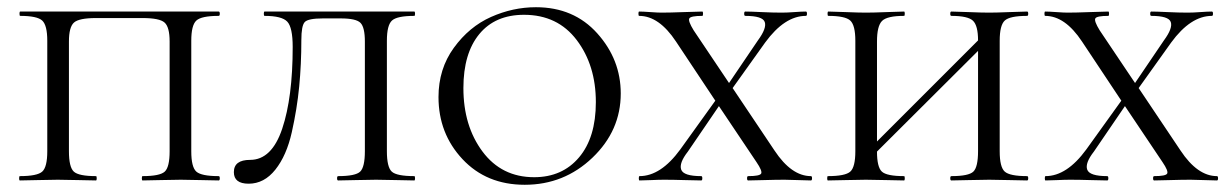

<svg xmlns="http://www.w3.org/2000/svg" viewBox="-20 -500 3404 532"><path d="M35 0Q33 0 33 -6Q33 -12 35 -12Q83 -12 97 -24.5Q111 -37 111 -81V-387Q111 -430 97 -443Q83 -456 36 -456Q34 -456 34 -462Q34 -468 36 -468H586Q589 -468 589 -462Q589 -456 586 -456Q538 -456 524 -443Q510 -430 510 -387V-81Q510 -37 524 -24.5Q538 -12 586 -12Q589 -12 589 -6Q589 0 586 0Q573 0 537 -1Q501 -2 481 -2Q459 -2 423.5 -1Q388 0 375 0Q373 0 373 -6Q373 -12 375 -12Q423 -12 436.5 -24.5Q450 -37 450 -81V-385Q450 -425 436 -437.5Q422 -450 375 -450H246Q199 -450 185 -437.5Q171 -425 171 -385V-81Q171 -37 184.5 -24.5Q198 -12 246 -12Q248 -12 248 -6Q248 0 246 0Q233 0 197.5 -1Q162 -2 140 -2Q120 -2 84 -1Q48 0 35 0Z M924 -449H875Q834 -449 824.5 -439Q815 -429 815 -389Q815 -322 809 -260Q803 -198 788.5 -133.5Q774 -69 743 -30Q712 9 669 9Q628 9 628 -23Q628 -57 673 -57Q733 -57 762 -143.5Q791 -230 791 -370Q791 -424 776 -440Q761 -456 713 -456Q711 -456 711 -462Q711 -468 713 -468H1128Q1130 -468 1130 -462Q1130 -456 1128 -456Q1080 -456 1066 -443Q1052 -430 1052 -387V-81Q1052 -37 1065.5 -24.5Q1079 -12 1128 -12Q1130 -12 1130 -6Q1130 0 1128 0Q1115 0 1079 -1Q1043 -2 1022 -2Q1000 -2 965 -1Q930 0 917 0Q914 0 914 -6Q914 -12 917 -12Q965 -12 978 -24.5Q991 -37 991 -81V-385Q991 -424 979 -436.5Q967 -449 924 -449Z M1434 12Q1328 12 1261.5 -59Q1195 -130 1195 -231Q1195 -309 1237.5 -367.5Q1280 -426 1340.5 -453Q1401 -480 1465 -480Q1570 -480 1635 -407.5Q1700 -335 1700 -241Q1700 -138 1621.5 -63Q1543 12 1434 12ZM1460 -9Q1538 -9 1584.5 -64Q1631 -119 1631 -217Q1631 -319 1578 -389Q1525 -459 1432 -459Q1352 -459 1308 -405.5Q1264 -352 1264 -256Q1264 -151 1317 -80Q1370 -9 1460 -9Z M2227 -12Q2230 -12 2230 -6Q2230 0 2227 0Q2218 0 2191 -1Q2164 -2 2154 -2Q2130 -2 2097 -1Q2064 0 2053 0Q2050 0 2050 -6Q2050 -12 2053 -12Q2085 -12 2089 -19Q2093 -26 2076 -51L1972 -206L1886 -80Q1861 -48 1867.5 -30Q1874 -12 1923 -12Q1926 -12 1926 -6Q1926 0 1923 0Q1909 0 1877 -1Q1845 -2 1820 -2Q1805 -2 1785 -1Q1765 0 1752 0Q1750 0 1750 -6Q1750 -12 1752 -12Q1811 -12 1865 -86L1962 -221L1853 -385Q1806 -456 1751 -456Q1749 -456 1749 -462Q1749 -468 1751 -468Q1761 -468 1782 -466.5Q1803 -465 1813 -465Q1836 -465 1875 -466.5Q1914 -468 1926 -468Q1928 -468 1928 -462Q1928 -456 1926 -456Q1894 -456 1890 -449Q1886 -442 1902 -416L2000 -270L2080 -388Q2105 -422 2099 -439Q2093 -456 2045 -456Q2042 -456 2042 -462Q2042 -468 2045 -468Q2059 -468 2090 -466.5Q2121 -465 2146 -465Q2161 -465 2181 -466.5Q2201 -468 2213 -468Q2216 -468 2216 -462Q2216 -456 2213 -456Q2154 -456 2100 -382L2010 -256L2126 -83Q2173 -12 2227 -12Z M2826 -12Q2829 -12 2829 -6Q2829 0 2826 0Q2813 0 2777 -1Q2741 -2 2721 -2Q2699 -2 2663.5 -1Q2628 0 2616 0Q2613 0 2613 -6Q2613 -12 2616 -12Q2664 -12 2677 -24.5Q2690 -37 2690 -81V-359L2410 -80Q2410 -37 2423.5 -24.5Q2437 -12 2485 -12Q2487 -12 2487 -6Q2487 0 2485 0Q2472 0 2436.5 -1Q2401 -2 2379 -2Q2359 -2 2323 -1Q2287 0 2274 0Q2272 0 2272 -6Q2272 -12 2274 -12Q2322 -12 2336 -24.5Q2350 -37 2350 -81V-387Q2350 -430 2336 -443Q2322 -456 2275 -456Q2273 -456 2273 -462Q2273 -468 2275 -468Q2288 -468 2323.5 -466.5Q2359 -465 2379 -465Q2401 -465 2437 -466.5Q2473 -468 2485 -468Q2487 -468 2487 -462Q2487 -456 2485 -456Q2438 -456 2424 -442Q2410 -428 2410 -385V-108L2690 -388Q2690 -429 2676 -442.5Q2662 -456 2616 -456Q2613 -456 2613 -462Q2613 -468 2616 -468Q2628 -468 2663.5 -466.5Q2699 -465 2721 -465Q2741 -465 2777 -466.5Q2813 -468 2826 -468Q2829 -468 2829 -462Q2829 -456 2826 -456Q2778 -456 2764 -443Q2750 -430 2750 -387V-81Q2750 -37 2764 -24.5Q2778 -12 2826 -12Z M3352 -12Q3355 -12 3355 -6Q3355 0 3352 0Q3343 0 3316 -1Q3289 -2 3279 -2Q3255 -2 3222 -1Q3189 0 3178 0Q3175 0 3175 -6Q3175 -12 3178 -12Q3210 -12 3214 -19Q3218 -26 3201 -51L3097 -206L3011 -80Q2986 -48 2992.5 -30Q2999 -12 3048 -12Q3051 -12 3051 -6Q3051 0 3048 0Q3034 0 3002 -1Q2970 -2 2945 -2Q2930 -2 2910 -1Q2890 0 2877 0Q2875 0 2875 -6Q2875 -12 2877 -12Q2936 -12 2990 -86L3087 -221L2978 -385Q2931 -456 2876 -456Q2874 -456 2874 -462Q2874 -468 2876 -468Q2886 -468 2907 -466.5Q2928 -465 2938 -465Q2961 -465 3000 -466.5Q3039 -468 3051 -468Q3053 -468 3053 -462Q3053 -456 3051 -456Q3019 -456 3015 -449Q3011 -442 3027 -416L3125 -270L3205 -388Q3230 -422 3224 -439Q3218 -456 3170 -456Q3167 -456 3167 -462Q3167 -468 3170 -468Q3184 -468 3215 -466.5Q3246 -465 3271 -465Q3286 -465 3306 -466.5Q3326 -468 3338 -468Q3341 -468 3341 -462Q3341 -456 3338 -456Q3279 -456 3225 -382L3135 -256L3251 -83Q3298 -12 3352 -12Z"/></svg>

Font: Cormorant SC
Style: Regular
Weight: 400
Designer: Christian Thalmann (Catharsis Fonts)
Version: Version 1.000;PS 002.000;hotconv 1.0.88;makeotf.lib2.5.64775